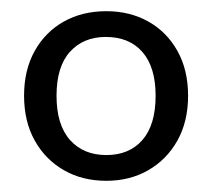

<svg xmlns="http://www.w3.org/2000/svg" viewBox="-20 -734 379 343"><path d="M170 -411Q127 -411 94 -430Q61 -449 42 -483Q23 -517 23 -563Q23 -609 42 -643Q61 -677 94 -695.5Q127 -714 170 -714Q212 -714 245 -695.5Q278 -677 297 -643Q316 -609 316 -563Q316 -517 297 -483Q278 -449 245 -430Q212 -411 170 -411ZM170 -457Q211 -457 234.5 -484Q258 -511 258 -563Q258 -614 234.5 -641Q211 -668 169 -668Q129 -668 105 -641.5Q81 -615 81 -563Q81 -511 105 -484Q129 -457 170 -457Z"/></svg>

Font: NunitoSans1
Style: Book
Weight: 400
Designer: Vernon Adams
Foundry: Vernon Adams
Version: Version 3.101;gftools[0.9.27]